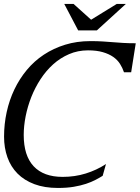

<svg xmlns="http://www.w3.org/2000/svg" viewBox="-38 -933 701 964"><path d="M276.4 -44.9Q337.9 -44.9 392.3 -61.8Q446.8 -78.6 494.1 -109.4L477.5 -50.3Q461.9 -40.5 441.4 -29.8Q420.9 -19 393.8 -10Q366.7 -1 332 4.9Q297.4 10.7 252.9 10.7Q185.5 10.7 134.8 -8.3Q84 -27.3 50 -61.5Q16.1 -95.7 -0.7 -143.1Q-17.6 -190.4 -17.6 -247.1Q-17.6 -310.1 -4.4 -370.4Q8.8 -430.7 34.2 -483.9Q59.6 -537.1 96.7 -581.8Q133.8 -626.5 182.1 -658.4Q230.5 -690.4 289.1 -708.5Q347.7 -726.6 416 -726.6Q450.7 -726.6 477.1 -724.9Q503.4 -723.1 528.3 -721.2Q553.2 -719.2 580.3 -717.5Q607.4 -715.8 643.6 -715.8L620.6 -570.3H584.5Q577.1 -592.3 564.5 -612.3Q551.8 -632.3 530.5 -647.2Q509.3 -662.1 478.3 -671.1Q447.3 -680.2 403.8 -680.2Q352.5 -680.2 308.6 -661.1Q264.6 -642.1 229 -610.1Q193.4 -578.1 165.5 -535.4Q137.7 -492.7 119.1 -445.6Q100.6 -398.4 90.8 -349.4Q81.1 -300.3 81.1 -255.4Q81.1 -151.4 131.1 -98.1Q181.2 -44.9 276.4 -44.9ZM419.4 -834 547.9 -913.1H593.8L448.2 -780.3H354.5L284.7 -913.1H331.5Z"/></svg>

Font: Arian AMU Serif
Style: Italic
Weight: 400
Italic angle: -15°
Designer: Ruben Hakobyan (Tarumian)
Foundry: Ruben Hakobyan (Tarumian)
Version: Version 1.002